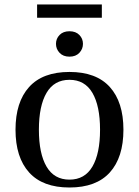

<svg xmlns="http://www.w3.org/2000/svg" viewBox="-20 -822 617 854"><path d="M145 -743V-802H433V-743ZM245 -587Q229 -604 229 -627Q229 -650 245 -666.5Q261 -683 289 -683Q317 -683 333 -666.5Q349 -650 349 -627Q349 -604 333 -587Q317 -570 289 -570Q261 -570 245 -587ZM109.5 -55Q49 -122 49 -245Q49 -368 109.5 -435Q170 -502 289 -502Q408 -502 468.5 -435Q529 -368 529 -245Q529 -122 468.5 -55Q408 12 289 12Q170 12 109.5 -55ZM187 -409Q153 -351 153 -245Q153 -139 187 -81Q221 -23 289 -23Q357 -23 391 -81Q425 -139 425 -245Q425 -351 391 -409Q357 -467 289 -467Q221 -467 187 -409Z"/></svg>

Font: Linguistics Pro
Style: Regular
Weight: 400
Designer: Stefan Peev, Context Ltd
Foundry: Stefan Peev, Context Ltd
Version: Version 001.000